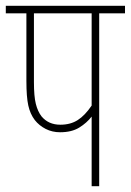

<svg xmlns="http://www.w3.org/2000/svg" viewBox="-20 -642 451 662"><path d="M322 -596V0H296V-240Q279 -218 253 -202Q227 -186 187 -186Q160 -186 137.5 -197.5Q115 -209 100 -228Q84 -249 77.5 -278.5Q71 -308 71 -363V-596H0V-622H411V-596ZM296 -596H97V-359Q97 -310 103.5 -284Q110 -258 123 -241Q147 -212 188 -212Q223 -212 248 -228Q273 -244 296 -278Z"/></svg>

Font: Noto Sans ExtraCondensed Thin
Style: Regular
Weight: 100
Width: 2
Designer: Monotype Design Team
Foundry: Monotype Imaging Inc.
Version: Version 2.013; ttfautohint (v1.8.4.7-5d5b)